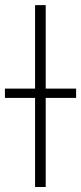

<svg xmlns="http://www.w3.org/2000/svg" viewBox="-50 -748 325 768"><path d="M132.8 -727.5V0H90.3V-727.5ZM-30.3 -356.4V-393.6H254.4V-356.4Z"/></svg>

Font: Inter Extra Light
Style: Regular
Weight: 200
Designer: Rasmus Andersson
Foundry: rsms
Version: Version 4.000;git-3c8e0fc